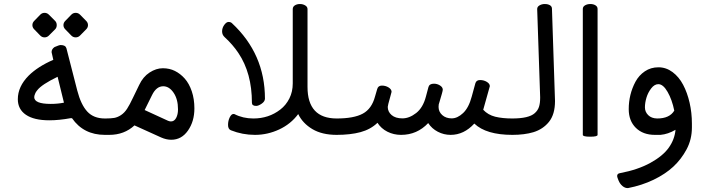

<svg xmlns="http://www.w3.org/2000/svg" viewBox="-20 -687 3615 978"><path d="M312.5 -580.6 343.3 -612.3Q352.5 -621.6 365.5 -621.6Q378.4 -621.6 387.7 -612.3L418.9 -580.6Q428.2 -571.3 428.2 -559.1Q428.2 -546.9 418.9 -537.6L387.7 -505.9Q378.4 -496.6 365.5 -496.6Q352.5 -496.6 343.3 -505.9L312.5 -537.6Q303.2 -546.9 303.2 -559.1Q303.2 -571.3 312.5 -580.6ZM154.3 -580.6 185.1 -612.3Q194.3 -621.6 207 -621.6Q219.7 -621.6 229 -612.3L260.7 -580.6Q269 -572.3 269 -559.1Q269 -545.9 260.7 -537.6L229 -505.9Q219.7 -496.6 207 -496.6Q194.3 -496.6 185.1 -505.9L154.3 -537.6Q145 -546.9 145 -559.1Q145 -571.3 154.3 -580.6ZM154.3 -192.4Q154.3 -157.7 238.3 -157.7Q274.4 -157.7 305.7 -164.1L273.4 -295.9Q192.4 -256.8 169.9 -227.5Q162.1 -217.8 160.2 -212.9Q154.3 -199.7 154.3 -192.4ZM70.8 -181.6Q70.8 -246.1 126 -301.8Q172.9 -348.1 251.5 -382.3Q242.7 -419.4 242.7 -421.4Q242.7 -437 257.8 -447.3Q282.2 -457.5 286.1 -457.5H290Q313.5 -457.5 318.4 -440.9L373.5 -226.1Q392.1 -153.8 424.6 -118.7Q457 -83.5 514.2 -83.5V0Q405.8 0 346.7 -85H339.4Q280.8 -74.2 231.4 -74.2Q153.3 -74.2 112.1 -102.3Q70.8 -130.4 70.8 -181.6Z M850.6 -68.4Q867.7 -68.4 877.2 -86.2Q886.7 -104 886.7 -129.9Q886.7 -181.6 864.3 -214.6Q841.8 -247.6 811.5 -247.6Q776.4 -247.6 754.4 -202.6L716.8 -126.5L835.9 -71.8Q844.2 -68.4 850.6 -68.4ZM472.7 -43.5Q472.7 -59.6 481.9 -71.5Q491.2 -83.5 517.8 -83.5Q544.4 -83.5 561.8 -86.4Q579.1 -89.4 596.4 -100.8Q613.8 -112.3 627.2 -132.8Q640.6 -153.3 658.2 -190.9Q675.8 -228.5 689 -254.4Q708.5 -295.9 741.9 -317.6Q775.4 -339.4 809.3 -339.4Q843.3 -339.4 870.8 -325.7Q898.4 -312 920.9 -286.9Q943.4 -261.7 956.8 -222.2Q970.2 -182.6 970.2 -134.8Q970.2 -68.8 937.5 -22Q904.8 24.9 852.5 24.9Q827.1 24.9 800.8 13.2L665 -48.3Q612.8 0 536.6 0H514.2Q472.7 0 472.7 -43.5Z M1156.2 -23.4Q1141.6 -29.3 1141.6 -50.5Q1141.6 -71.8 1150.1 -89.1Q1158.7 -106.4 1168.9 -106.4Q1173.3 -106.4 1173.8 -106Q1217.3 -83.5 1270.5 -83.5Q1349.1 -83.5 1407.7 -128.9Q1436.5 -150.9 1453.9 -185.3Q1471.2 -219.7 1471.2 -261.7V-640.6Q1471.2 -652.8 1481.9 -659.7Q1492.7 -666.5 1507.8 -666.5Q1522.9 -666.5 1534.7 -659.4Q1546.4 -652.3 1546.4 -640.6V-244.1Q1546.4 -83.5 1695.3 -83.5V0Q1620.6 0 1571.3 -29.3Q1522 -58.6 1499 -106Q1461.4 -55.2 1402.1 -27.6Q1342.8 0 1278.8 0Q1214.8 0 1156.2 -23.4ZM1124.5 -497.6Q1111.3 -509.3 1111.3 -527.1Q1111.3 -544.9 1122.3 -560.1Q1133.3 -575.2 1144 -575.2Q1154.8 -575.2 1161.1 -569.3Q1329.6 -412.6 1329.6 -184.1Q1329.1 -169.9 1312.7 -158.7Q1296.4 -147.5 1284.7 -147.5Q1263.2 -147.5 1263.2 -163.6Q1263.2 -314.5 1194.3 -417Q1166 -459.5 1124.5 -497.6Z M1694.3 -83.5Q1782.7 -83.5 1828.1 -108.2Q1873.5 -132.8 1890.1 -194.8L1901.4 -233.4Q1906.2 -251 1925.3 -251Q1944.3 -251 1959.5 -241.5Q1974.6 -231.9 1974.6 -219.2Q1974.6 -217.8 1967.3 -191.9Q1955.1 -149.4 1955.1 -142.6Q1955.1 -117.7 1974.9 -100.8Q1994.6 -84 2029.8 -84Q2064.9 -84 2099.9 -111.3Q2134.8 -138.7 2149.4 -194.8L2162.6 -244.1Q2167.5 -260.7 2190.4 -260.7Q2207 -260.7 2221.2 -251.7Q2235.4 -242.7 2235.4 -230Q2235.4 -222.2 2217.8 -165Q2213.9 -156.7 2213.9 -142.6Q2213.9 -117.7 2232.7 -100.8Q2251.5 -84 2280.8 -84Q2310.1 -84 2338.9 -111.1Q2367.7 -138.2 2382.8 -194.8L2401.4 -262.7Q2406.2 -279.3 2425.3 -279.3Q2444.3 -279.3 2459.7 -270Q2475.1 -260.7 2475.1 -248L2441.4 -127.9Q2465.8 -101.6 2502.4 -92.5Q2539.1 -83.5 2590.3 -83.5V0Q2456.1 0 2396 -57.6Q2343.3 0 2275.4 0Q2240.7 0 2210.2 -15.9Q2179.7 -31.7 2161.1 -60.1Q2104.5 0 2022.9 0Q1985.4 0 1953.4 -16.1Q1921.4 -32.2 1902.8 -61.5Q1867.7 -27.8 1816.4 -13.9Q1765.1 0 1694.3 0Q1679.2 0 1666.5 -12.7Q1653.8 -25.4 1653.8 -41.7Q1653.8 -58.1 1666 -70.8Q1678.2 -83.5 1694.3 -83.5Z M2588.9 -83.5Q2673.8 -83.5 2703.6 -110.4Q2719.2 -124 2725.3 -142.3Q2731.4 -160.6 2731.4 -188.5Q2731.4 -190.4 2731.4 -192.4L2716.3 -640.1Q2715.8 -652.3 2727.8 -659.4Q2739.7 -666.5 2755.1 -666.5Q2770.5 -666.5 2780.8 -660.6Q2791 -654.8 2791.5 -643.6L2807.1 -172.4Q2807.1 -104.5 2776.4 -66.4Q2746.1 -28.8 2697.3 -13.7Q2651.4 0 2589.8 0Q2574.7 -1 2561.5 -13.4Q2548.3 -25.9 2548.3 -41.7Q2548.3 -57.6 2560.8 -70.6Q2573.2 -83.5 2588.9 -83.5Z M2948.7 0V-641.6Q2948.7 -653.3 2960.2 -659.9Q2971.7 -666.5 2987.1 -666.5Q3002.4 -666.5 3013.2 -659.9Q3023.9 -653.3 3023.9 -641.6V0Q3023.9 9.3 2986.3 9.3Q2948.7 9.3 2948.7 0Z M3327.6 -83.5Q3390.6 -83.5 3414.6 -123.5Q3403.3 -179.2 3380.6 -218.8Q3357.9 -258.3 3333.5 -258.3Q3313.5 -258.3 3296.9 -236.6Q3280.3 -214.8 3272.7 -189Q3265.1 -163.1 3265.1 -140.1Q3265.1 -117.2 3281.7 -100.6Q3298.3 -84 3327.6 -83.5ZM3123.5 210Q3123.5 196.8 3138.7 194.8Q3229 177.7 3292.5 142.8Q3356 107.9 3386.2 65.7Q3416.5 23.4 3420.9 -25.9Q3382.8 -3.4 3344.2 0H3315.9Q3255.4 0 3219 -35.6Q3182.6 -71.3 3182.6 -130.9Q3182.6 -206.1 3216.8 -270.5Q3234.4 -303.2 3264.6 -323.7Q3294.9 -344.2 3334 -344.2Q3373 -344.2 3405.8 -319.8Q3438.5 -295.4 3459.7 -255.1Q3481 -214.8 3492.7 -163.6Q3504.4 -112.3 3504.4 -57.6V-37.6Q3504.4 22.9 3477.3 73.7Q3450.2 124.5 3409.2 162.4Q3368.2 200.2 3308.8 228.8Q3249.5 257.3 3179.2 271H3176.3Q3163.1 271 3150.4 260.3Q3137.7 249.5 3130.6 232.2Q3123.5 214.8 3123.5 210Z"/></svg>

Font: Behdad
Style: Regular
Weight: 400
Designer: Mohammad Saleh Souzanchi
Foundry: http://font-store.ir
Version: Version:1.0.1;RFB:1.2.5;Building:2018-09-04 19:53:52.209180